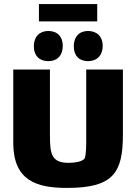

<svg xmlns="http://www.w3.org/2000/svg" viewBox="-20 -911 668 942"><path d="M171 -806H457V-891H171ZM288 -686C288 -731 262 -759 217 -759C173 -759 146 -730 146 -684C146 -638 173 -611 217 -611C262 -611 288 -640 288 -686ZM484 -686C484 -731 456 -759 412 -759C368 -759 342 -730 342 -684C342 -638 368 -611 412 -611C456 -611 484 -640 484 -686ZM403 -570V-219C403 -202 403 -144 394 -132C383 -118 347 -112 317 -112C232 -112 225 -156 225 -249V-570H45V-211C45 -24 160 11 309 11C537 11 583 -64 583 -251V-570Z"/></svg>

Font: FilmFarsi_V5 Display
Style: Regular
Weight: 400
Designer: Borna Izadpanah
Foundry: Borna Izadpanah
Version: Version 1.000;PS 001.000;hotconv 1.0.88;makeotf.lib2.5.64775